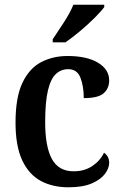

<svg xmlns="http://www.w3.org/2000/svg" viewBox="-20 -786 519 816"><path d="M271 10Q204 10 153.5 -17Q103 -44 74.5 -104.5Q46 -165 46 -265Q46 -373 75.5 -434.5Q105 -496 155 -522Q205 -548 267 -548Q349 -548 396.5 -519.5Q444 -491 444 -444Q444 -411 421 -390Q398 -369 336 -369Q336 -419 322 -455.5Q308 -492 270 -492Q240 -492 218 -472Q196 -452 184 -403Q172 -354 172 -266Q172 -163 200.5 -110.5Q229 -58 293 -58Q339 -58 372.5 -80.5Q406 -103 422 -137Q444 -122 444 -94Q444 -71 426 -47Q408 -23 370 -6.5Q332 10 271 10ZM204 -619Q225 -650 251.5 -691Q278 -732 292 -766H423V-756Q411 -739 382.5 -710.5Q354 -682 320 -653.5Q286 -625 258 -606H204Z"/></svg>

Font: Noto Serif Tamil SemiCondensed SemiBold
Style: Regular
Weight: 600
Width: 4
Designer: Indian Type Foundry, Tom Grace, and the Monotype Design Team
Foundry: Monotype Imaging Inc.
Version: Version 2.004; ttfautohint (v1.8.4.7-5d5b)